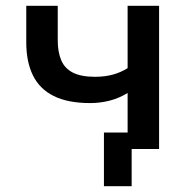

<svg xmlns="http://www.w3.org/2000/svg" viewBox="-20 -516 677 665"><path d="M436 129H340V-57H504V0H436ZM422 0V-194Q393 -176 360 -167.5Q327 -159 293 -159Q215 -159 166 -183.5Q117 -208 94 -255Q71 -302 71 -369V-496H180V-376Q180 -336 192 -307.5Q204 -279 232.5 -264.5Q261 -250 309 -250Q343 -250 370.5 -257.5Q398 -265 422 -280V-496H531V0Z"/></svg>

Font: Nunito Sans 8pt SemiBold
Style: Regular
Weight: 600
Version: Version 3.101;gftools[0.9.27]